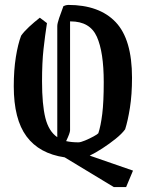

<svg xmlns="http://www.w3.org/2000/svg" viewBox="-20 -635 593 781"><path d="M443 126 243 5Q140 -10 88 -80Q36 -150 36 -284Q36 -350 44.5 -403Q53 -456 66 -490Q78 -507 98.5 -526Q119 -545 142 -563L171 -541Q163 -489 157 -435Q151 -381 151 -304Q151 -210 164.5 -155.5Q178 -101 213 -77V-529Q213 -539 220.5 -561.5Q228 -584 238 -610Q249 -615 257 -615Q384 -615 450.5 -545Q517 -475 517 -319Q517 -250 508.5 -196.5Q500 -143 489 -109Q476 -91 450.5 -70.5Q425 -50 396.5 -31.5Q368 -13 345 -2L521 59L493 126ZM265 -105Q265 -94 249 -61Q271 -56 299 -56Q308 -56 326 -63.5Q344 -71 360.5 -80Q377 -89 380 -93Q390 -123 396 -172Q402 -221 402 -301Q402 -423 374 -485.5Q346 -548 267 -548H265Z"/></svg>

Font: Grenze Gotisch Medium
Style: Regular
Weight: 500
Designer: Renata Polastri
Foundry: Omnibus-Type
Version: Version 1.001